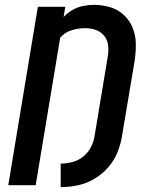

<svg xmlns="http://www.w3.org/2000/svg" viewBox="-20 -763 616 791"><path d="M230 8Q265 8 300.5 0.5Q336 -7 368.5 -26Q401 -45 426 -74Q451 -103 464.5 -137Q478 -171 483 -205L535 -514Q540 -549 539.5 -583.5Q539 -618 526.5 -648.5Q514 -679 490 -701.5Q466 -724 433.5 -733.5Q401 -743 367 -743Q345 -743 322.5 -738.5Q300 -734 279 -722Q258 -710 242 -693L249 -735H136L14 0H127L228 -608Q247 -630 275.5 -638.5Q304 -647 331 -647Q354 -647 375 -639.5Q396 -632 409.5 -615Q423 -598 425.5 -575.5Q428 -553 424 -530L370 -205Q367 -182 355.5 -158.5Q344 -135 323.5 -118.5Q303 -102 278.5 -95.5Q254 -89 230 -89Z"/></svg>

Font: Iosevka Sparkle Semibold
Style: Italic
Weight: 600
Italic angle: -9°
Designer: Belleve Invis
Foundry: Belleve Invis
Version: Version 4.5.0; ttfautohint (v1.8.3)